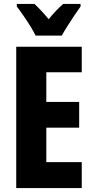

<svg xmlns="http://www.w3.org/2000/svg" viewBox="-20 -950 474 970"><path d="M393 0H62V-714H393V-585H214V-435H380V-305H214V-131H393ZM160 -770Q151 -789 134 -816.5Q117 -844 98 -871.5Q79 -899 65 -917V-930H154Q185 -902 226 -853Q247 -879 264.5 -897Q282 -915 299 -930H387V-917Q373 -898 355 -871Q337 -844 320 -817Q303 -790 292 -770Z"/></svg>

Font: Noto Sans Ethiopic ExtraCondensed ExtraBold
Style: Regular
Weight: 800
Width: 2
Designer: Monotype Design Team
Foundry: Monotype Imaging Inc.
Version: Version 2.102; ttfautohint (v1.8.4.7-5d5b)